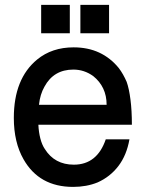

<svg xmlns="http://www.w3.org/2000/svg" viewBox="-20 -729 596 772"><path d="M134.3 -227.5Q135.7 -197.3 142.3 -171.9Q148.9 -146.5 160.2 -129.9Q199.7 -66.9 276.9 -66.9Q370.6 -66.9 405.3 -168.9H500.5Q489.3 -105 456.1 -61.5Q422.9 -18.1 372.6 4.4Q328.1 22.5 273.9 22.5Q137.7 22.5 74.7 -88.4Q35.6 -156.7 35.6 -254.9Q35.6 -412.6 129.4 -489.7Q189 -538.6 275.9 -538.6Q333.5 -538.6 378.7 -517.6Q423.8 -496.6 457 -456.1Q466.8 -443.4 474.9 -429Q482.9 -414.6 489.3 -399.9Q499 -372.6 504.6 -328.6Q510.3 -284.7 510.3 -227.5ZM408.2 -300.8Q408.2 -302.2 408.4 -304Q408.7 -305.7 408.7 -306.6V-307.6H415ZM408.7 -307.6Q408.7 -344.2 395 -373Q381.3 -401.9 355 -422.9Q318.8 -449.2 274.9 -449.2Q195.8 -449.2 158.7 -380.4Q141.1 -349.6 136.7 -307.6ZM260.7 -709.5V-595.2H145.5V-709.5ZM418.5 -709.5V-595.2H303.2V-709.5Z"/></svg>

Font: SolaimanLipi
Style: Bold
Weight: 700
Designer: Solaiman Karim
Foundry: Al Mamun Sumon
Version: Version 2.000